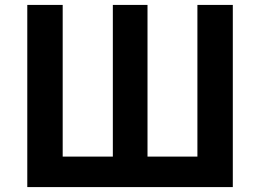

<svg xmlns="http://www.w3.org/2000/svg" viewBox="-20 -761 1058 781"><path d="M91 -741H235V-124H439V-741H580V-124H783V-741H927V0H91Z"/></svg>

Font: Merged Yaku Han JP
Style: Bold
Weight: 700
Designer: Ryoko NISHIZUKA 西塚涼子 (kana, bopomofo & ideographs); Paul D. Hunt (Latin, Greek & Cyrillic); Sandoll Communications 산돌커뮤니
Foundry: Adobe
Version: Version 2.004